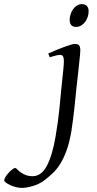

<svg xmlns="http://www.w3.org/2000/svg" viewBox="-208 -671 473 935"><path d="M183.1 -424.8Q183.1 -419.4 181.9 -406Q180.7 -392.6 178.7 -374.5Q176.8 -356.4 174.6 -335.7Q172.4 -314.9 170.2 -295.2Q168 -275.4 166 -258.5Q164.1 -241.7 163.1 -231Q161.1 -213.9 159.2 -192.1Q157.2 -170.4 154.3 -145Q151.4 -119.6 147.9 -91.1Q144.5 -62.5 139.6 -32.2Q129.9 24.9 115.5 63.7Q101.1 102.5 84 129.2Q66.9 155.8 47.6 173.6Q28.3 191.4 8.3 207Q-4.9 217.3 -20.5 224.4Q-36.1 231.4 -51.3 235.8Q-66.4 240.2 -79.6 242.2Q-92.8 244.1 -101.6 244.1Q-115.2 244.1 -130.4 240.2Q-145.5 236.3 -158.2 230.5Q-170.9 224.6 -179.2 218.3Q-187.5 211.9 -187.5 207Q-187.5 200.7 -181.2 190.4Q-174.8 180.2 -166 170.7Q-157.2 161.1 -148.2 154.1Q-139.2 147 -134.3 147Q-130.4 147 -124.5 153.3Q-118.7 159.7 -108.9 167Q-99.1 174.3 -84.5 180.7Q-69.8 187 -48.3 187Q-6.8 187 20 136.7Q46.9 86.4 62.5 -5.4Q68.8 -41.5 73.2 -74.2Q77.6 -106.9 80.6 -134.8Q83.5 -162.6 85.4 -184.3Q87.4 -206.1 88.9 -220.2Q89.4 -228 90.8 -241Q92.3 -253.9 93.8 -268.8Q95.2 -283.7 96.9 -299.6Q98.6 -315.4 100.1 -329.6Q101.6 -343.8 102.3 -354.7Q103 -365.7 103 -371.1Q103 -382.3 101.6 -388.9Q100.1 -395.5 97.4 -398.7Q94.7 -401.9 91.1 -402.8Q87.4 -403.8 83 -403.8Q78.6 -403.8 70.6 -402.1Q62.5 -400.4 54.2 -397.9Q44.9 -395.5 34.2 -392.1L26.9 -410.2Q47.4 -419.4 67.9 -428Q88.4 -436.5 106 -442.9Q123.5 -449.2 136.7 -453.1Q149.9 -457 155.8 -457Q169.4 -457 176.3 -451.2Q183.1 -445.3 183.1 -424.8ZM223.6 -616.2Q223.6 -602.5 219.2 -589.1Q214.8 -575.7 206.8 -564.7Q198.7 -553.7 187.5 -546.9Q176.3 -540 162.6 -540Q131.3 -540 131.3 -574.2Q131.3 -587.4 135.5 -600.8Q139.6 -614.3 147.5 -625.5Q155.3 -636.7 166.3 -643.8Q177.2 -650.9 191.4 -650.9Q206.5 -650.9 215.1 -641.8Q223.6 -632.8 223.6 -616.2Z"/></svg>

Font: Gentium Plus
Style: Italic
Weight: 400
Italic angle: -8°
Designer: J. Victor Gaultney, Annie Olsen, Iska Routamaa
Foundry: SIL International
Version: Version 1.510